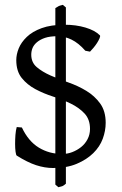

<svg xmlns="http://www.w3.org/2000/svg" viewBox="-20 -696 509 801"><path d="M254.9 70.3Q246.1 78.1 241.2 80.1Q236.3 82 223.6 85L210.9 74.2V-662.1Q217.8 -666 220.7 -668Q223.6 -669.9 225.6 -670.9Q227.5 -671.9 231.4 -672.9Q235.4 -673.8 242.2 -675.8L254.9 -665ZM420.9 -183.6Q420.9 -150.4 408.7 -117.2Q396.5 -84 369.1 -57.1Q341.8 -30.3 300.3 -12.7Q258.8 4.9 201.2 4.9Q167 4.9 130.9 -6.8Q94.7 -18.6 49.8 -46.9Q46.9 -48.8 44.9 -63Q43 -77.1 43 -95.7Q43 -114.3 44.4 -133.3Q45.9 -152.3 49.8 -166L71.3 -164.1Q98.6 -106.4 142.1 -80.1Q185.5 -53.7 239.3 -53.7Q261.7 -53.7 281.7 -61.5Q301.8 -69.3 318.4 -82.5Q335 -95.7 345.2 -115.2Q355.5 -134.8 355.5 -158.2Q355.5 -198.2 332.5 -222.7Q309.6 -247.1 275.4 -263.7Q241.2 -280.3 201.7 -293Q162.1 -305.7 127.4 -324.2Q92.8 -342.8 70.3 -371.1Q47.9 -399.4 47.9 -445.3Q47.9 -468.8 58.1 -494.1Q68.4 -519.5 91.8 -542Q115.2 -564.5 153.8 -578.6Q192.4 -592.8 250 -592.8Q296.9 -592.8 336.4 -581.1Q376 -569.3 396.5 -548.8Q399.4 -545.9 395.5 -536.6Q391.6 -527.3 384.8 -516.6Q377.9 -505.9 369.6 -496.1Q361.3 -486.3 355.5 -480.5L335.9 -484.4Q307.6 -516.6 278.3 -530.8Q249 -544.9 219.7 -544.9Q188.5 -544.9 168 -538.1Q147.5 -531.2 134.3 -520Q121.1 -508.8 115.7 -495.6Q110.4 -482.4 110.4 -467.8Q110.4 -435.5 133.3 -416Q156.2 -396.5 190.4 -381.3Q224.6 -366.2 265.1 -352.1Q305.7 -337.9 340.3 -316.9Q375 -295.9 397.9 -264.2Q420.9 -232.4 420.9 -183.6Z"/></svg>

Font: Podda
Style: Regular
Weight: 400
Designer: Md. Tanbin Islam Siyam
Foundry: Tanbin Islam Siyam
Version: Version 0.258